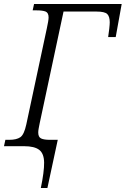

<svg xmlns="http://www.w3.org/2000/svg" viewBox="-38 -734 631 964"><path d="M167 210Q184 128 183.5 82.5Q183 37 159 18.5Q135 0 83 0H-18L-11 -32H9Q45 -32 64 -45Q83 -58 94 -109L197 -591Q201 -609 203.5 -624Q206 -639 206 -646Q206 -670 191 -676Q176 -682 145 -682H126L133 -714H573L543 -548H505Q508 -566 510.5 -589Q513 -612 513 -622Q513 -651 500.5 -663.5Q488 -676 446 -676H281L161 -114Q158 -99 156 -88Q154 -77 154 -69Q154 -46 168 -39Q182 -32 212 -32H252L200 210Z"/></svg>

Font: Noto Serif SemiCondensed Light
Style: Italic
Weight: 300
Width: 4
Italic angle: -12°
Designer: Monotype Design Team
Foundry: Monotype Imaging Inc.
Version: Version 2.013; ttfautohint (v1.8.4.7-5d5b)